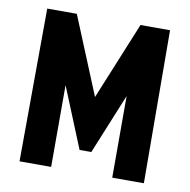

<svg xmlns="http://www.w3.org/2000/svg" viewBox="-69 -646 709 715"><g transform="rotate(10 285.5 -289.0)"><path d="M50.3 0 53.2 -578.1H165L285.6 -284.7L405.8 -578.1H517.6L520.5 0H400.9V-308.6L307.6 -80.6H263.2L169.9 -309.1V0Z"/></g></svg>

Font: Oswald
Style: DemiBold
Weight: 600
Designer: Vernon Adams
Foundry: Vernon Adams
Version: 3.0; ttfautohint (v0.95) -l 8 -r 50 -G 200 -x 0 -w "G" -W -c